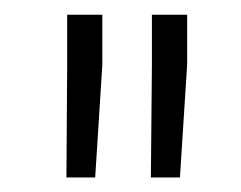

<svg xmlns="http://www.w3.org/2000/svg" viewBox="-20 -770 328 261"><path d="M119.1 -750V-682.1L109.4 -528.8H70.3L71.3 -679.2V-750ZM234.4 -750V-682.1L224.6 -528.8H185.1L186.5 -680.7V-750Z"/></svg>

Font: Vazirmatn RD UI FD ExtraLight
Style: Regular
Weight: 200
Designer: Saber Rastikerdar
Foundry: Saber Rastikerdar
Version: Version 33.003